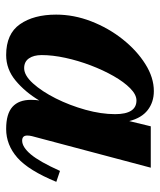

<svg xmlns="http://www.w3.org/2000/svg" viewBox="32 -542 520 624"><g transform="rotate(90 292.0 -230.0)"><path d="M571 -153Q534 -63 492.5 -26.5Q451 10 399 10Q350 10 327.2 -10.5Q304.5 -31 304.5 -70.5Q304.5 -86.5 306.5 -97.5Q279 -51.5 242 -20.8Q205 10 159 10Q90 10 58.8 -34.8Q27.5 -79.5 27.5 -152.5Q27.5 -210 49.2 -266.2Q71 -322.5 107.5 -368.5Q144 -414.5 188 -442.2Q232 -470 276 -470Q312 -470 337.8 -450Q363.5 -430 373.5 -390L390.5 -460H525L422.5 -74Q420.5 -66 420.5 -58.5Q420.5 -42 437 -42Q458 -42 481.8 -70.2Q505.5 -98.5 535.5 -165ZM351 -344Q351 -413.5 306.5 -413.5Q287.5 -413.5 267 -393.2Q246.5 -373 227.2 -339.2Q208 -305.5 192.5 -264.8Q177 -224 168 -182.5Q159 -141 159 -105.5Q159 -79.5 169.8 -64Q180.5 -48.5 201.5 -48.5Q225 -48.5 251 -77.2Q277 -106 299.8 -151.2Q322.5 -196.5 336.8 -247.8Q351 -299 351 -344Z"/></g></svg>

Font: Bodoni* 06pt
Style: Bold Italic
Weight: 700
Italic angle: -13°
Version: Version 2.3